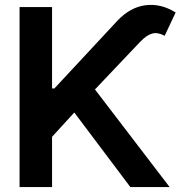

<svg xmlns="http://www.w3.org/2000/svg" viewBox="-20 -756 730 776"><path d="M59.1 0V-727.5H190.4V-398.4H199.7L455.1 -672.9Q506.8 -727.1 568.4 -734.9Q629.9 -742.7 689.9 -705.6L645.5 -611.3Q617.7 -626.5 595.2 -620.4Q572.8 -614.3 546.9 -587.4L363.8 -394.5L665.5 0H506.8L280.3 -301.3L190.4 -203.1V0Z"/></svg>

Font: Inter Display Semi Bold
Style: Regular
Weight: 600
Designer: Rasmus Andersson
Foundry: rsms
Version: Version 4.000;git-37864ae